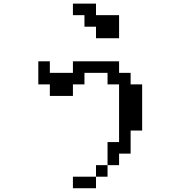

<svg xmlns="http://www.w3.org/2000/svg" viewBox="-20 -879 1040 1040"><path d="M375 -796.9V-859.4H500V-796.9H625V-671.9H500V-734.4H437.5V-796.9ZM187.5 -421.9V-546.9H250V-484.4H375V-546.9H625V-484.4H687.5V-421.9H750V-171.9H687.5V-46.9H625V15.6H562.5V78.1H500V15.6H562.5V-109.4H625V-421.9H562.5V-484.4H437.5V-421.9H375V-359.4H250V-421.9ZM500 78.1V140.6H375V78.1Z"/></svg>

Font: KH Dot Dougenzaka 16
Style: Regular
Weight: 400
Designer: Original version for X68000 by Keitarou Hiraki (http://hp.vector.co.jp/authors/VA000874/) / TrueType conversion by Homem
Version: Version 1.00.20150527